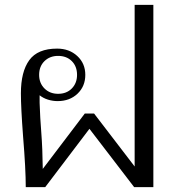

<svg xmlns="http://www.w3.org/2000/svg" viewBox="-20 -770 729 790"><path d="M75 -208Q66 -327 66 -386Q66 -475 100.5 -522.5Q135 -570 215 -570Q265 -570 298 -539.5Q331 -509 331 -462Q331 -415 299 -384.5Q267 -354 217 -354Q197 -354 177.5 -360Q158 -366 143 -378V-347Q145 -285 150 -223Q155 -159 156 -75L329 -303H367L534 -85V-750H611V0H532L348 -240L166 0H86Q86 -74 75 -208ZM297 -462Q297 -497 275.5 -518.5Q254 -540 219 -540Q185 -540 163 -518.5Q141 -497 141 -462Q141 -428 163 -406Q185 -384 219 -384Q254 -384 275.5 -406Q297 -428 297 -462Z"/></svg>

Font: Fahkwang Light
Style: Regular
Weight: 300
Version: Version 1.000; ttfautohint (v1.6)